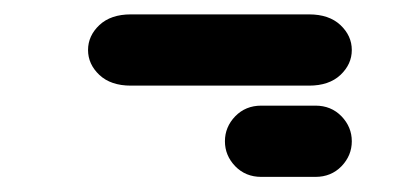

<svg xmlns="http://www.w3.org/2000/svg" viewBox="-20 -881 540 263"><path d="M337.9 -638.7H412.1Q433.6 -638.7 447.8 -653.3Q461.9 -668 461.9 -687.5Q461.9 -707 447.8 -721.7Q433.6 -736.3 412.1 -736.3H337.9Q316.4 -736.3 302.2 -721.7Q288.1 -707 288.1 -687.5Q288.1 -668 302.2 -653.3Q316.4 -638.7 337.9 -638.7ZM159.2 -763.7H403.3Q430.7 -763.7 446.3 -778.3Q461.9 -793 461.9 -812.5Q461.9 -832 446.3 -846.7Q430.7 -861.3 403.3 -861.3H159.2Q131.8 -861.3 116.2 -846.7Q100.6 -832 100.6 -812.5Q100.6 -793 116.2 -778.3Q131.8 -763.7 159.2 -763.7Z"/></svg>

Font: Workbench
Style: Regular
Weight: 400
Designer: Jens Kutilek
Foundry: Jens Kutilek
Version: Version 2.001